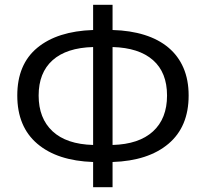

<svg xmlns="http://www.w3.org/2000/svg" viewBox="-20 -767 857 800"><path d="M449 -163Q559 -166 617.5 -219.5Q676 -273 676 -369Q676 -465 617.5 -516.5Q559 -568 449 -571ZM368 -571Q257 -568 199 -516Q141 -464 141 -369Q141 -274 199 -220Q257 -166 368 -163ZM449 -642Q523 -640 582 -621.5Q641 -603 682 -568.5Q723 -534 744.5 -484Q766 -434 766 -369Q766 -239 682 -168Q598 -97 449 -92V13H368V-92Q219 -97 135.5 -168Q52 -239 52 -369Q52 -499 135.5 -568Q219 -637 368 -642V-747H449Z"/></svg>

Font: SpoqaHanSansJP-Regular
Style: Regular
Weight: 400
Designer: [Source Han Sans]
Ryoko NISHIZUKA  (kana & ideographs); Paul D. Hunt (Latin, Greek & Cyrillic); Wenlong ZHANG  (bopomofo
Foundry: Spoqa (http://bi.spoqa.com)
Version: Version 1.002.20150607